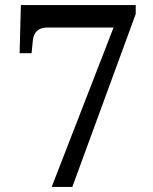

<svg xmlns="http://www.w3.org/2000/svg" viewBox="-20 -734 601 754"><path d="M183 0H264L513 -679V-714H62L57 -525H104L109 -575C112 -608 131 -626 167 -626H426Z"/></svg>

Font: Noto Serif Devanagari Medium
Style: Regular
Weight: 500
Designer: Universal Thirst, Indian Type Foundry and the Monotype Design Team
Foundry: Monotype Imaging Inc.
Version: Version 2.004